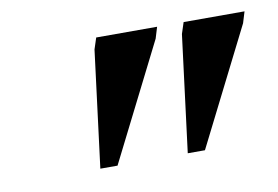

<svg xmlns="http://www.w3.org/2000/svg" viewBox="-42 -747 558 385"><g transform="rotate(-10 237.0 -555.0)"><path d="M135 -424.5 165 -662 172.5 -685H296.5L289.5 -662L170 -424.5ZM313 -424.5 343 -662 350.5 -685H474.5L467.5 -662L348 -424.5Z"/></g></svg>

Font: Newsreader 36pt SemiBold
Style: Italic
Weight: 600
Italic angle: -17°
Designer: Hugues Gentile
Foundry: Production Type
Version: Version 1.003